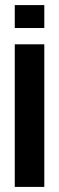

<svg xmlns="http://www.w3.org/2000/svg" viewBox="-20 -734 232 754"><path d="M38 0V-560H154V0ZM38 -624V-714H154V-624Z"/></svg>

Font: Tektur Condensed Medium
Style: Regular
Weight: 500
Width: 3
Designer: Adam Jagosz
Foundry: Adam Jagosz
Version: Version 1.005;gftools[0.9.30]